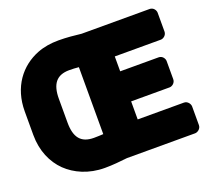

<svg xmlns="http://www.w3.org/2000/svg" viewBox="-134 -925 1237 1140"><g transform="rotate(-20 484.0 -355.0)"><path d="M342 -758C294 -758 249 -751 208 -735C93 -690 10 -584 10 -430V-281C10 -180 47 -99 103 -44C159 10 241 48 343 48C394 48 440 43 485 38H916C932 38 954 23 954 0V-118C954 -134 939 -156 916 -156H624V-270H867C883 -270 904 -285 904 -308V-423C904 -439 890 -460 867 -460H624V-554H915C931 -554 952 -569 952 -592V-711C952 -727 938 -748 915 -748H485C443 -753 393 -758 342 -758ZM226 -281V-431C226 -524 261 -570 342 -570C362 -570 382 -569 402 -567V-144C383 -143 363 -142 343 -142C261 -142 226 -187 226 -281Z"/></g></svg>

Font: Asimov Print
Style: E
Weight: 500
Designer: Google
Version: Version 2.000980; 2014